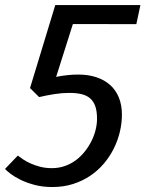

<svg xmlns="http://www.w3.org/2000/svg" viewBox="-35 -731 577 761"><path d="M170.4 -64.5Q198.2 -64.5 222.7 -73.2Q247.1 -82 266.8 -96.9Q286.6 -111.8 302 -131.6Q317.4 -151.4 328.1 -173.1Q338.9 -194.8 344.2 -217.3Q349.6 -239.7 349.6 -260.3Q349.6 -290.5 342.5 -310.3Q335.4 -330.1 321.5 -341.8Q307.6 -353.5 286.9 -358.2Q266.1 -362.8 239.3 -362.8Q210.4 -362.8 179.7 -357.9Q148.9 -353 120.1 -346.2L84 -381.8L184.1 -710.9H521.5L505.4 -635.3L253.9 -635.7L187.5 -426.3Q212.4 -431.2 233.4 -433.3Q254.4 -435.5 275.4 -435.5Q314.9 -435.5 346.7 -425Q378.4 -414.6 401.1 -394.5Q423.8 -374.5 436 -344.7Q448.2 -314.9 448.2 -276.9Q448.2 -243.2 440.2 -209Q432.1 -174.8 416.3 -142.8Q400.4 -110.8 377 -83Q353.5 -55.2 322.8 -34.4Q292 -13.7 254.4 -1.7Q216.8 10.3 172.4 10.3Q133.3 10.3 101.6 1.7Q69.8 -6.8 46.1 -18.6Q22.5 -30.3 6.8 -42.2Q-8.8 -54.2 -15.1 -61.5L35.6 -114.3Q43 -108.4 55.7 -99.9Q68.4 -91.3 85.4 -83.5Q102.5 -75.7 124 -70.1Q145.5 -64.5 170.4 -64.5Z"/></svg>

Font: Ufes Sans
Style: Italic
Weight: 400
Designer: Ricardo Esteves & Filipe Motta
Foundry: ProDesignUfes - Ricardo Esteves, Filipe Motta
Version: Version 2.0